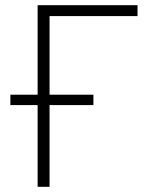

<svg xmlns="http://www.w3.org/2000/svg" viewBox="-20 -720 580 740"><path d="M20 -355H125V-700H510V-658H171V-355H340V-315H171V0H125V-315H20Z"/></svg>

Font: Retni Sans Light
Style: Regular
Weight: 300
Designer: Vitaly Kuzmin
Foundry: ParaType Ltd.
Version: Version 1.00;March 2, 2019;FontCreator 11.5.0.2425 64-bit; t